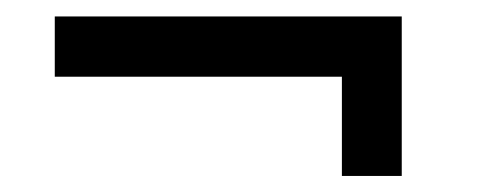

<svg xmlns="http://www.w3.org/2000/svg" viewBox="-20 -348 602 238"><path d="M403.8 -252.9V-129.9H478V-327.6H47.9V-252.9Z"/></svg>

Font: Estedad Medium
Style: Regular
Weight: 500
Designer: Amin Abedi
Version: Version 7.3